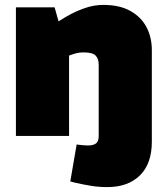

<svg xmlns="http://www.w3.org/2000/svg" viewBox="-20 -555 680 784"><path d="M418 209Q384 209 353 204Q322 199 291 192L267 186L293 35L301 36Q309 37 319 38Q329 39 340 39Q360 39 371.5 31Q383 23 383 1V-292Q383 -315 370.5 -328Q358 -341 322 -341Q311 -341 301 -339.5Q291 -338 282 -335L262 -328V0H45V-525H203L219 -468L254 -489Q289 -509 326.5 -522Q364 -535 402 -535Q468 -535 512 -510.5Q556 -486 578 -444.5Q600 -403 600 -350V24Q600 113 551.5 161Q503 209 418 209Z"/></svg>

Font: REM Medium Black
Style: Regular
Weight: 900
Version: Version 1.005;gftools[0.9.28]